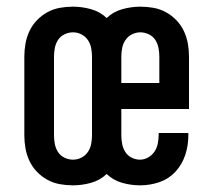

<svg xmlns="http://www.w3.org/2000/svg" viewBox="-20 -548 640 576"><path d="M199 8Q179 8 159.5 4.5Q140 1 122.5 -8.5Q105 -18 91 -32.5Q77 -47 68.5 -65Q60 -83 56.5 -102.5Q53 -122 53 -142V-378Q53 -398 56.5 -417.5Q60 -437 68.5 -455Q77 -473 91 -487.5Q105 -502 122.5 -511.5Q140 -521 159.5 -524.5Q179 -528 199 -528Q226 -528 253 -520.5Q280 -513 300 -494Q320 -513 347 -520.5Q374 -528 401 -528Q421 -528 440.5 -524.5Q460 -521 477.5 -511.5Q495 -502 509 -487.5Q523 -473 531.5 -455Q540 -437 543.5 -417.5Q547 -398 547 -378V-221H344V-142Q344 -129 346.5 -116Q349 -103 356 -92Q363 -81 375 -75Q387 -69 400 -69Q413 -69 425 -76Q437 -83 444 -94Q451 -105 453.5 -118Q456 -131 456 -145V-149H545V-141Q545 -111 535.5 -82.5Q526 -54 506 -32.5Q486 -11 458 -1.5Q430 8 400 8Q373 8 346.5 0.5Q320 -7 300 -26Q280 -7 253 0.5Q226 8 199 8ZM344 -299H458V-378Q458 -391 455.5 -404Q453 -417 446 -428Q439 -439 426.5 -445Q414 -451 401 -451Q388 -451 376 -445Q364 -439 356.5 -428Q349 -417 346.5 -404Q344 -391 344 -378ZM199 -69Q212 -69 224 -75Q236 -81 243.5 -92Q251 -103 253.5 -116Q256 -129 256 -142V-378Q256 -391 253.5 -404Q251 -417 243.5 -428Q236 -439 224 -445Q212 -451 199 -451Q186 -451 173.5 -445Q161 -439 154 -428Q147 -417 144.5 -404Q142 -391 142 -378V-142Q142 -129 144.5 -116Q147 -103 154 -92Q161 -81 173.5 -75Q186 -69 199 -69Z"/></svg>

Font: Iosevka Medium Extended
Style: Regular
Weight: 500
Width: 7
Monospace: yes
Designer: Belleve Invis
Foundry: Belleve Invis
Version: Version 32.5.0; ttfautohint (v1.8.4)